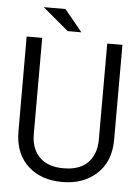

<svg xmlns="http://www.w3.org/2000/svg" viewBox="-53 -766 592 817"><g transform="rotate(5 243.5 -358.0)"><path d="M448.2 -188.5Q448.2 -93.3 387.7 -40Q331.5 9.8 243.7 9.8Q154.8 9.8 99.6 -39.1Q39.6 -92.3 39.6 -188.5L39.1 -593.8H105.5V-184.6Q105.5 -115.7 146 -80.1Q181.2 -48.8 243.7 -48.8Q341.3 -48.8 372.1 -122.1Q383.3 -147.9 383.3 -184.6V-593.8H448.2ZM193.4 -724.6 269.5 -631.8H210.9L100.6 -724.6Z"/></g></svg>

Font: Meera
Style: Regular
Weight: 400
Designer: Hussain KH and Suresh P for Swathanthra Malayalam Computing (SMC)
Version: 7.0.0+20160512